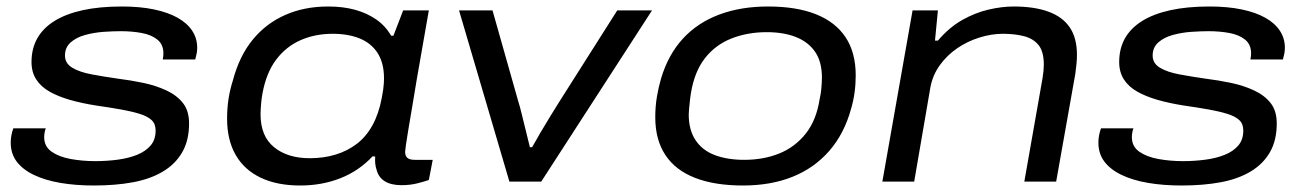

<svg xmlns="http://www.w3.org/2000/svg" viewBox="-20 -559 4017 591"><path d="M269 12Q213 12 166 4Q119 -4 84.5 -20.5Q50 -37 31.5 -61.5Q13 -86 13 -120Q13 -131 15 -142Q17 -153 21 -164H121Q119 -160 117.5 -152Q116 -144 116 -137Q116 -108 139 -92Q162 -76 198 -69.5Q234 -63 273 -63Q309 -63 342.5 -67.5Q376 -72 402 -82.5Q428 -93 443.5 -111Q459 -129 459 -157Q459 -178 446.5 -189.5Q434 -201 410 -208.5Q386 -216 352.5 -222Q319 -228 277 -234Q232 -241 195.5 -251.5Q159 -262 132.5 -277Q106 -292 91.5 -314.5Q77 -337 77 -368Q77 -409 94.5 -440.5Q112 -472 147 -494Q182 -516 234 -527.5Q286 -539 355 -539Q411 -539 454 -530Q497 -521 526.5 -504.5Q556 -488 571.5 -464.5Q587 -441 587 -412Q587 -403 585.5 -395Q584 -387 581 -376H481Q482 -381 482.5 -386Q483 -391 483 -395Q483 -422 464.5 -437Q446 -452 416 -457.5Q386 -463 352 -463Q329 -463 299.5 -461Q270 -459 242.5 -451.5Q215 -444 197.5 -428.5Q180 -413 180 -388Q180 -364 202.5 -350.5Q225 -337 262.5 -330Q300 -323 342 -317Q382 -312 420.5 -304Q459 -296 491.5 -281Q524 -266 543 -242Q562 -218 562 -179Q562 -127 541 -90.5Q520 -54 481.5 -31Q443 -8 389.5 2Q336 12 269 12Z M904 12Q833 12 782.5 -12Q732 -36 705.5 -82Q679 -128 679 -194Q679 -226 683.5 -255Q688 -284 697 -312Q717 -387 758 -437Q799 -487 858 -513Q917 -539 990 -539Q1036 -539 1072.5 -529Q1109 -519 1137.5 -499.5Q1166 -480 1184 -449H1191L1221 -527H1300L1279 -407Q1270 -358 1262.5 -312.5Q1255 -267 1248.5 -228.5Q1242 -190 1237 -160.5Q1232 -131 1229.5 -113Q1227 -95 1227 -92Q1227 -79 1234 -73Q1241 -67 1257 -67H1312L1300 -5Q1289 -1 1266 5Q1243 11 1216 11Q1184 11 1164.5 -1Q1145 -13 1139 -37Q1136 -46 1135 -56Q1134 -66 1135 -77L1127 -78Q1085 -33 1028 -10.5Q971 12 904 12ZM934 -72Q976 -72 1012.5 -83Q1049 -94 1078 -116Q1107 -138 1126.5 -173.5Q1146 -209 1155 -257Q1158 -272 1159.5 -283Q1161 -294 1161.5 -302.5Q1162 -311 1162 -318Q1162 -365 1142.5 -395.5Q1123 -426 1087.5 -440.5Q1052 -455 1004 -455Q950 -455 905.5 -435.5Q861 -416 830.5 -376Q800 -336 788 -272Q785 -255 784 -243Q783 -231 782.5 -223Q782 -215 782 -207Q782 -140 823.5 -106Q865 -72 934 -72Z M1548 0 1393 -527H1496L1575 -248Q1580 -233 1586 -207.5Q1592 -182 1599 -155Q1606 -128 1611 -106H1618Q1629 -126 1644 -151.5Q1659 -177 1675 -203Q1691 -229 1703 -248L1880 -527H1987L1646 0Z M2267 12Q2180 12 2119.5 -11.5Q2059 -35 2028 -82Q1997 -129 1997 -198Q1997 -231 2002 -261Q2007 -291 2015 -318Q2037 -391 2082 -440Q2127 -489 2193.5 -514Q2260 -539 2344 -539Q2432 -539 2492 -515Q2552 -491 2583 -444Q2614 -397 2614 -327Q2614 -300 2610.5 -274.5Q2607 -249 2600 -225Q2579 -148 2533 -95Q2487 -42 2420 -15Q2353 12 2267 12ZM2271 -67Q2330 -67 2378.5 -86.5Q2427 -106 2460 -147.5Q2493 -189 2503 -254Q2507 -272 2508 -284.5Q2509 -297 2509.5 -305Q2510 -313 2510 -320Q2510 -369 2489 -399.5Q2468 -430 2430 -445Q2392 -460 2340 -460Q2281 -460 2231.5 -440.5Q2182 -421 2150 -380Q2118 -339 2107 -274Q2104 -255 2103 -243Q2102 -231 2101 -222.5Q2100 -214 2100 -207Q2100 -159 2121 -127.5Q2142 -96 2180.5 -81.5Q2219 -67 2271 -67Z M2696 0 2789 -527H2867L2858 -434H2867Q2902 -475 2942 -497.5Q2982 -520 3023 -529.5Q3064 -539 3100 -539Q3164 -539 3207.5 -523Q3251 -507 3273 -474.5Q3295 -442 3295 -390Q3295 -376 3293.5 -362Q3292 -348 3290 -332L3231 0H3133L3189 -318Q3191 -330 3192 -340.5Q3193 -351 3193 -360Q3193 -400 3177 -420Q3161 -440 3132.5 -447.5Q3104 -455 3067 -455Q3032 -455 2995 -443.5Q2958 -432 2926.5 -410.5Q2895 -389 2873 -358.5Q2851 -328 2844 -291L2794 0Z M3617 12Q3561 12 3514 4Q3467 -4 3432.5 -20.5Q3398 -37 3379.5 -61.5Q3361 -86 3361 -120Q3361 -131 3363 -142Q3365 -153 3369 -164H3469Q3467 -160 3465.5 -152Q3464 -144 3464 -137Q3464 -108 3487 -92Q3510 -76 3546 -69.5Q3582 -63 3621 -63Q3657 -63 3690.5 -67.5Q3724 -72 3750 -82.5Q3776 -93 3791.5 -111Q3807 -129 3807 -157Q3807 -178 3794.5 -189.5Q3782 -201 3758 -208.5Q3734 -216 3700.5 -222Q3667 -228 3625 -234Q3580 -241 3543.5 -251.5Q3507 -262 3480.5 -277Q3454 -292 3439.5 -314.5Q3425 -337 3425 -368Q3425 -409 3442.5 -440.5Q3460 -472 3495 -494Q3530 -516 3582 -527.5Q3634 -539 3703 -539Q3759 -539 3802 -530Q3845 -521 3874.5 -504.5Q3904 -488 3919.5 -464.5Q3935 -441 3935 -412Q3935 -403 3933.5 -395Q3932 -387 3929 -376H3829Q3830 -381 3830.5 -386Q3831 -391 3831 -395Q3831 -422 3812.5 -437Q3794 -452 3764 -457.5Q3734 -463 3700 -463Q3677 -463 3647.5 -461Q3618 -459 3590.5 -451.5Q3563 -444 3545.5 -428.5Q3528 -413 3528 -388Q3528 -364 3550.5 -350.5Q3573 -337 3610.5 -330Q3648 -323 3690 -317Q3730 -312 3768.5 -304Q3807 -296 3839.5 -281Q3872 -266 3891 -242Q3910 -218 3910 -179Q3910 -127 3889 -90.5Q3868 -54 3829.5 -31Q3791 -8 3737.5 2Q3684 12 3617 12Z"/></svg>

Font: Archivo Expanded
Style: Italic
Weight: 400
Width: 7
Italic angle: -10°
Designer: Hector Gatti
Foundry: Omnibus-Type
Version: Version 2.001